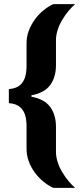

<svg xmlns="http://www.w3.org/2000/svg" viewBox="-20 -763 405 933"><path d="M239 150Q215 139 191.5 120Q168 101 149.5 76Q131 51 120 21.5Q109 -8 109 -40V-152Q109 -178 102.5 -202Q96 -226 77.5 -242.5Q59 -259 23 -262V-330Q59 -333 77.5 -349.5Q96 -366 102.5 -390.5Q109 -415 109 -441V-553Q109 -585 120 -614Q131 -643 149.5 -668.5Q168 -694 191.5 -713Q215 -732 239 -743H345Q328 -728 311.5 -708Q295 -688 281.5 -665Q268 -642 260 -617Q252 -592 252 -568V-446Q252 -389 224.5 -350.5Q197 -312 133 -300V-293Q197 -281 224.5 -242.5Q252 -204 252 -147V-25Q252 -1 260 24Q268 49 281.5 72Q295 95 311.5 115Q328 135 345 150Z"/></svg>

Font: Saira Thin
Style: Bold
Weight: 700
Version: Version 1.101